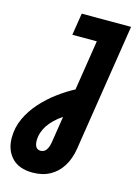

<svg xmlns="http://www.w3.org/2000/svg" viewBox="-184 -771 749 1060"><g transform="rotate(15 190.5 -241.0)"><path d="M111 218Q33 218 -8 174.5Q-49 131 -49 61Q-49 2 -24.5 -50.5Q0 -103 40 -147.5Q80 -192 128 -227.5Q176 -263 222 -287L267 -574H127L147 -700H429L315 28Q306 85 279.5 128Q253 171 210.5 194.5Q168 218 111 218ZM122 90Q136 90 146 82.5Q156 75 162 61.5Q168 48 171 30L195 -123Q170 -106 150 -87Q130 -68 116.5 -48Q103 -28 95.5 -5.5Q88 17 88 41Q88 65 97 77.5Q106 90 122 90Z"/></g></svg>

Font: MuseoModerno Thin SemiBold
Style: Italic
Weight: 600
Italic angle: -9°
Version: Version 1.003